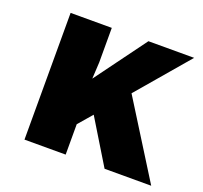

<svg xmlns="http://www.w3.org/2000/svg" viewBox="-102 -675 840 793"><g transform="rotate(20 318.5 -278.5)"><path d="M623 -557 430 -331 637 0H432L313.5 -194.5L261 -133.5V0H80V-557H261V-405L257 -332.5L422 -557Z"/></g></svg>

Font: Merriweather Sans ExtraBold
Style: Regular
Weight: 800
Designer: Eben Sorkin
Foundry: Eben Sorkin
Version: Version 2.001; ttfautohint (v1.8.3)